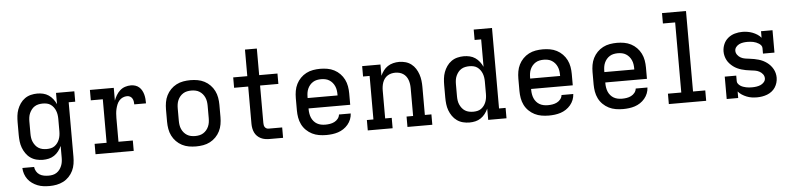

<svg xmlns="http://www.w3.org/2000/svg" viewBox="-51 -1029 6403 1547"><g transform="rotate(-5 3150.0 -256.0)"><path d="M296 223Q272 223 247.5 220Q223 217 200 208Q177 199 156.5 184.5Q136 170 121.5 150.5Q107 131 99 107.5Q91 84 90 59H185Q187 78 197 95Q207 112 223 122Q239 132 258 135.5Q277 139 296 139Q313 139 329.5 135.5Q346 132 360.5 122.5Q375 113 385 99.5Q395 86 401.5 70.5Q408 55 410.5 38.5Q413 22 413 5V-91Q403 -69 388 -49.5Q373 -30 353 -16.5Q333 -3 309.5 2.5Q286 8 261 8Q235 8 209 1.5Q183 -5 161 -20.5Q139 -36 123.5 -58.5Q108 -81 99 -105.5Q90 -130 87 -156.5Q84 -183 84 -210V-310Q84 -337 87 -363.5Q90 -390 99 -414.5Q108 -439 123.5 -461.5Q139 -484 161 -499.5Q183 -515 209 -521.5Q235 -528 261 -528Q286 -528 309.5 -522.5Q333 -517 353 -503.5Q373 -490 388 -470.5Q403 -451 413 -429V-520H561V-436H508V5Q508 34 503.5 62.5Q499 91 486.5 117Q474 143 453.5 164.5Q433 186 407.5 199Q382 212 353.5 217.5Q325 223 296 223ZM299 -76Q316 -76 332.5 -79.5Q349 -83 362.5 -92.5Q376 -102 386 -115.5Q396 -129 402 -144.5Q408 -160 410.5 -176.5Q413 -193 413 -210V-310Q413 -327 410.5 -343.5Q408 -360 402 -375.5Q396 -391 386 -404.5Q376 -418 362.5 -427.5Q349 -437 332.5 -440.5Q316 -444 299 -444Q282 -444 265 -440.5Q248 -437 233.5 -428Q219 -419 208.5 -405.5Q198 -392 191 -376.5Q184 -361 181.5 -344Q179 -327 179 -310V-210Q179 -193 181.5 -176Q184 -159 191 -143.5Q198 -128 208.5 -114.5Q219 -101 233.5 -92Q248 -83 265 -79.5Q282 -76 299 -76Z M687 0V-84H784V-436H687V-520H880V-417Q888 -439 900.5 -460Q913 -481 931 -497Q949 -513 972 -520.5Q995 -528 1019 -528Q1037 -528 1054.5 -522.5Q1072 -517 1085.5 -505Q1099 -493 1107.5 -477Q1116 -461 1120.5 -444Q1125 -427 1126.5 -409Q1128 -391 1128 -373H1033Q1033 -385 1031 -397.5Q1029 -410 1022.5 -421Q1016 -432 1005 -438Q994 -444 981 -444Q963 -444 946 -436.5Q929 -429 917 -415Q905 -401 898 -383.5Q891 -366 887 -348.5Q883 -331 881.5 -312.5Q880 -294 880 -276V-84H996V0Z M1500 8Q1471 8 1442 3Q1413 -2 1387 -15.5Q1361 -29 1340.5 -50Q1320 -71 1307 -97Q1294 -123 1289 -152Q1284 -181 1284 -210V-310Q1284 -339 1289 -368Q1294 -397 1307 -423Q1320 -449 1340.5 -470Q1361 -491 1387 -504.5Q1413 -518 1442 -523Q1471 -528 1500 -528Q1529 -528 1558 -523Q1587 -518 1613 -504.5Q1639 -491 1659.5 -470Q1680 -449 1693 -423Q1706 -397 1711 -368Q1716 -339 1716 -310V-210Q1716 -181 1711 -152Q1706 -123 1693 -97Q1680 -71 1659.5 -50Q1639 -29 1613 -15.5Q1587 -2 1558 3Q1529 8 1500 8ZM1500 -76Q1517 -76 1534 -79.5Q1551 -83 1565.5 -92Q1580 -101 1591 -114Q1602 -127 1609 -143Q1616 -159 1618.5 -176Q1621 -193 1621 -210V-310Q1621 -327 1618.5 -344Q1616 -361 1609 -377Q1602 -393 1591 -406Q1580 -419 1565.5 -428Q1551 -437 1534 -440.5Q1517 -444 1500 -444Q1483 -444 1466 -440.5Q1449 -437 1434.5 -428Q1420 -419 1409 -406Q1398 -393 1391 -377Q1384 -361 1381.5 -344Q1379 -327 1379 -310V-210Q1379 -193 1381.5 -176Q1384 -159 1391 -143Q1398 -127 1409 -114Q1420 -101 1434.5 -92Q1449 -83 1466 -79.5Q1483 -76 1500 -76Z M2094 0Q2076 0 2058.5 -3Q2041 -6 2024.5 -14Q2008 -22 1995 -35Q1982 -48 1974.5 -64Q1967 -80 1963.5 -98Q1960 -116 1960 -134V-436H1846V-520H1960V-735H2056V-520H2204V-436H2056V-134Q2056 -125 2057.5 -116Q2059 -107 2064 -99.5Q2069 -92 2077 -88Q2085 -84 2094 -84H2204V0Z M2553 8Q2523 8 2494 3Q2465 -2 2439 -15Q2413 -28 2391.5 -49Q2370 -70 2357 -96.5Q2344 -123 2339 -152Q2334 -181 2334 -210V-310Q2334 -339 2339 -368Q2344 -397 2357 -423Q2370 -449 2390.5 -470Q2411 -491 2437 -504.5Q2463 -518 2492 -523Q2521 -528 2550 -528Q2579 -528 2608 -523Q2637 -518 2663 -504.5Q2689 -491 2709.5 -470Q2730 -449 2743 -423Q2756 -397 2761 -368Q2766 -339 2766 -310V-218H2429V-210Q2429 -193 2432 -175.5Q2435 -158 2441.5 -142.5Q2448 -127 2459.5 -113.5Q2471 -100 2486 -91.5Q2501 -83 2518 -79.5Q2535 -76 2553 -76Q2571 -76 2590 -79Q2609 -82 2626 -90.5Q2643 -99 2655 -114Q2667 -129 2669 -148H2764Q2763 -124 2754 -101Q2745 -78 2729 -59Q2713 -40 2692.5 -26.5Q2672 -13 2649 -5.5Q2626 2 2601.5 5Q2577 8 2553 8ZM2429 -302H2671V-310Q2671 -327 2668.5 -344Q2666 -361 2659 -377Q2652 -393 2641 -406Q2630 -419 2615.5 -428Q2601 -437 2584 -440.5Q2567 -444 2550 -444Q2533 -444 2516 -440.5Q2499 -437 2484.5 -428Q2470 -419 2459 -406Q2448 -393 2441 -377Q2434 -361 2431.5 -344Q2429 -327 2429 -310Z M2889 0V-84H2942V-436H2889V-520H3037V-429Q3047 -451 3061.5 -470.5Q3076 -490 3096 -503Q3116 -516 3140 -522Q3164 -528 3188 -528Q3214 -528 3239.5 -521Q3265 -514 3286 -498Q3307 -482 3321 -460Q3335 -438 3343.5 -413Q3352 -388 3355 -362Q3358 -336 3358 -310V-84H3411V0H3210V-84H3263V-310Q3263 -327 3260.5 -343.5Q3258 -360 3252.5 -375.5Q3247 -391 3237 -404.5Q3227 -418 3213 -427Q3199 -436 3183 -440Q3167 -444 3150 -444Q3133 -444 3117 -440Q3101 -436 3087 -427Q3073 -418 3063 -404.5Q3053 -391 3047.5 -375.5Q3042 -360 3039.5 -343.5Q3037 -327 3037 -310V-84H3090V0Z M3711 8Q3685 8 3659 1.5Q3633 -5 3611 -20.5Q3589 -36 3573.5 -58.5Q3558 -81 3549 -105.5Q3540 -130 3537 -156.5Q3534 -183 3534 -210V-310Q3534 -337 3537 -363.5Q3540 -390 3549 -414.5Q3558 -439 3573.5 -461.5Q3589 -484 3611 -499.5Q3633 -515 3659 -521.5Q3685 -528 3711 -528Q3736 -528 3759.5 -522.5Q3783 -517 3803 -503.5Q3823 -490 3838 -470.5Q3853 -451 3863 -429V-651H3810V-735H3958V-84H4011V0H3863V-91Q3853 -69 3838 -49.5Q3823 -30 3803 -16.5Q3783 -3 3759.5 2.5Q3736 8 3711 8ZM3749 -76Q3766 -76 3782.5 -79.5Q3799 -83 3812.5 -92.5Q3826 -102 3836 -115.5Q3846 -129 3852 -144.5Q3858 -160 3860.5 -176.5Q3863 -193 3863 -210V-310Q3863 -327 3860.5 -343.5Q3858 -360 3852 -375.5Q3846 -391 3836 -404.5Q3826 -418 3812.5 -427.5Q3799 -437 3782.5 -440.5Q3766 -444 3749 -444Q3732 -444 3715 -440.5Q3698 -437 3683.5 -428Q3669 -419 3658.5 -405.5Q3648 -392 3641 -376.5Q3634 -361 3631.5 -344Q3629 -327 3629 -310V-210Q3629 -193 3631.5 -176Q3634 -159 3641 -143.5Q3648 -128 3658.5 -114.5Q3669 -101 3683.5 -92Q3698 -83 3715 -79.5Q3732 -76 3749 -76Z M4353 8Q4323 8 4294 3Q4265 -2 4239 -15Q4213 -28 4191.5 -49Q4170 -70 4157 -96.5Q4144 -123 4139 -152Q4134 -181 4134 -210V-310Q4134 -339 4139 -368Q4144 -397 4157 -423Q4170 -449 4190.5 -470Q4211 -491 4237 -504.5Q4263 -518 4292 -523Q4321 -528 4350 -528Q4379 -528 4408 -523Q4437 -518 4463 -504.5Q4489 -491 4509.5 -470Q4530 -449 4543 -423Q4556 -397 4561 -368Q4566 -339 4566 -310V-218H4229V-210Q4229 -193 4232 -175.5Q4235 -158 4241.5 -142.5Q4248 -127 4259.5 -113.5Q4271 -100 4286 -91.5Q4301 -83 4318 -79.5Q4335 -76 4353 -76Q4371 -76 4390 -79Q4409 -82 4426 -90.5Q4443 -99 4455 -114Q4467 -129 4469 -148H4564Q4563 -124 4554 -101Q4545 -78 4529 -59Q4513 -40 4492.5 -26.5Q4472 -13 4449 -5.5Q4426 2 4401.5 5Q4377 8 4353 8ZM4229 -302H4471V-310Q4471 -327 4468.5 -344Q4466 -361 4459 -377Q4452 -393 4441 -406Q4430 -419 4415.5 -428Q4401 -437 4384 -440.5Q4367 -444 4350 -444Q4333 -444 4316 -440.5Q4299 -437 4284.5 -428Q4270 -419 4259 -406Q4248 -393 4241 -377Q4234 -361 4231.5 -344Q4229 -327 4229 -310Z M4953 8Q4923 8 4894 3Q4865 -2 4839 -15Q4813 -28 4791.5 -49Q4770 -70 4757 -96.5Q4744 -123 4739 -152Q4734 -181 4734 -210V-310Q4734 -339 4739 -368Q4744 -397 4757 -423Q4770 -449 4790.5 -470Q4811 -491 4837 -504.5Q4863 -518 4892 -523Q4921 -528 4950 -528Q4979 -528 5008 -523Q5037 -518 5063 -504.5Q5089 -491 5109.5 -470Q5130 -449 5143 -423Q5156 -397 5161 -368Q5166 -339 5166 -310V-218H4829V-210Q4829 -193 4832 -175.5Q4835 -158 4841.5 -142.5Q4848 -127 4859.5 -113.5Q4871 -100 4886 -91.5Q4901 -83 4918 -79.5Q4935 -76 4953 -76Q4971 -76 4990 -79Q5009 -82 5026 -90.5Q5043 -99 5055 -114Q5067 -129 5069 -148H5164Q5163 -124 5154 -101Q5145 -78 5129 -59Q5113 -40 5092.5 -26.5Q5072 -13 5049 -5.5Q5026 2 5001.5 5Q4977 8 4953 8ZM4829 -302H5071V-310Q5071 -327 5068.5 -344Q5066 -361 5059 -377Q5052 -393 5041 -406Q5030 -419 5015.5 -428Q5001 -437 4984 -440.5Q4967 -444 4950 -444Q4933 -444 4916 -440.5Q4899 -437 4884.5 -428Q4870 -419 4859 -406Q4848 -393 4841 -377Q4834 -361 4831.5 -344Q4829 -327 4829 -310Z M5324 0V-84H5432V-651H5333V-735H5527V-84H5626V0Z M6037 8Q6016 8 5995 5Q5974 2 5954 -6Q5934 -14 5916 -25.5Q5898 -37 5885 -53V0H5792V-181H5885V-136Q5885 -124 5893 -114Q5901 -104 5911 -97.5Q5921 -91 5932.5 -87Q5944 -83 5955.5 -80.5Q5967 -78 5979 -77Q5991 -76 6003 -76Q6021 -76 6038.5 -78.5Q6056 -81 6072 -87.5Q6088 -94 6100.5 -108Q6113 -122 6113 -139Q6113 -158 6101.5 -173Q6090 -188 6073.5 -196.5Q6057 -205 6039 -208Q6021 -211 6002.5 -213Q5984 -215 5966 -218.5Q5948 -222 5931 -227Q5914 -232 5897 -240Q5880 -248 5865.5 -259Q5851 -270 5838.5 -283.5Q5826 -297 5817.5 -313Q5809 -329 5804.5 -347Q5800 -365 5800 -383Q5800 -414 5812.5 -443Q5825 -472 5849 -491.5Q5873 -511 5903 -519.5Q5933 -528 5964 -528Q5985 -528 6006 -524.5Q6027 -521 6046.5 -513.5Q6066 -506 6084 -494.5Q6102 -483 6115 -467V-520H6208V-339H6115V-384Q6115 -396 6107.5 -405.5Q6100 -415 6089.5 -421.5Q6079 -428 6068 -432.5Q6057 -437 6045 -439.5Q6033 -442 6021 -443Q6009 -444 5997 -444Q5981 -444 5964 -441.5Q5947 -439 5932 -432Q5917 -425 5906 -411.5Q5895 -398 5895 -381Q5895 -363 5906.5 -347.5Q5918 -332 5934 -323.5Q5950 -315 5968.5 -312Q5987 -309 6005 -307Q6023 -305 6041 -301.5Q6059 -298 6076.5 -293Q6094 -288 6110.5 -280Q6127 -272 6142 -261Q6157 -250 6169 -236.5Q6181 -223 6190 -207Q6199 -191 6203.5 -173Q6208 -155 6208 -137Q6208 -116 6202 -95.5Q6196 -75 6184.5 -57.5Q6173 -40 6156 -27Q6139 -14 6119.5 -6.5Q6100 1 6079 4.5Q6058 8 6037 8Z"/></g></svg>

Font: Iosevka Etoile Medium
Style: Regular
Weight: 500
Designer: Belleve Invis
Foundry: Belleve Invis
Version: Version 22.1.2; ttfautohint (v1.8.4)